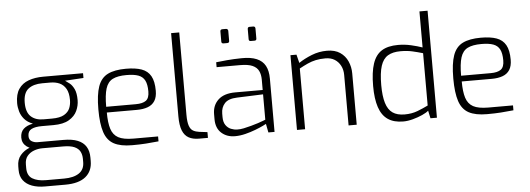

<svg xmlns="http://www.w3.org/2000/svg" viewBox="-59 -942 3764 1364"><g transform="rotate(-5 1823.5 -259.5)"><path d="M210 244Q158 244 118.5 229.5Q79 215 56.5 185.5Q34 156 34 111V85Q34 37 60 6.5Q86 -24 125 -39.5Q164 -55 204 -55L216 -28Q184 -28 155 -17Q126 -6 107.5 16.5Q89 39 89 77V102Q89 156 125 178Q161 200 222 200H351Q419 200 457.5 174Q496 148 496 95V72Q496 42 484 19.5Q472 -3 443.5 -15.5Q415 -28 363 -28H190Q136 -28 104.5 -52Q73 -76 73 -116Q73 -156 97 -178Q121 -200 164 -208Q125 -223 103.5 -248.5Q82 -274 73.5 -304Q65 -334 65 -363Q65 -426 90.5 -463.5Q116 -501 161.5 -517.5Q207 -534 266 -534H550V-500L418 -492Q432 -483 450 -468.5Q468 -454 481.5 -425.5Q495 -397 495 -347Q495 -308 478 -271Q461 -234 420 -209.5Q379 -185 308 -185H226Q178 -185 151.5 -171.5Q125 -158 125 -123Q125 -96 144 -85Q163 -74 184 -74H370Q432 -74 471.5 -58Q511 -42 530.5 -10.5Q550 21 550 68V92Q550 164 501 204Q452 244 356 244ZM241 -232H302Q359 -232 389 -249.5Q419 -267 430 -294Q441 -321 441 -353Q441 -403 424 -432.5Q407 -462 378.5 -475Q350 -488 312 -488H255Q192 -488 155.5 -459.5Q119 -431 119 -361Q119 -293 152 -262.5Q185 -232 241 -232Z M853 6Q771 6 723.5 -19.5Q676 -45 656 -105Q636 -165 636 -268Q636 -373 657 -432Q678 -491 726.5 -515Q775 -539 856 -539Q924 -539 967.5 -523.5Q1011 -508 1032.5 -470Q1054 -432 1054 -365Q1054 -320 1036.5 -292.5Q1019 -265 986 -253Q953 -241 908 -241H694Q694 -168 708 -124Q722 -80 758.5 -60Q795 -40 866 -40H1042V-5Q994 0 951.5 3Q909 6 853 6ZM693 -282H904Q953 -282 977 -299.5Q1001 -317 1001 -365Q1001 -415 986.5 -443Q972 -471 940.5 -482.5Q909 -494 856 -494Q793 -494 757.5 -476Q722 -458 707.5 -412Q693 -366 693 -282Z M1329 1Q1287 1 1257.5 -15Q1228 -31 1213 -68Q1198 -105 1198 -170V-763H1256V-176Q1256 -124 1265.5 -97Q1275 -70 1293.5 -60Q1312 -50 1336 -47L1394 -40V1Z M1587 6Q1529 6 1490.5 -28.5Q1452 -63 1452 -127V-163Q1452 -226 1493.5 -265Q1535 -304 1616 -304H1811V-378Q1811 -414 1798.5 -440Q1786 -466 1755 -480Q1724 -494 1666 -494H1499V-529Q1532 -533 1577.5 -537Q1623 -541 1682 -542Q1747 -543 1788.5 -525.5Q1830 -508 1849.5 -472Q1869 -436 1869 -381V0H1825L1813 -62Q1810 -60 1788.5 -49.5Q1767 -39 1733 -26Q1699 -13 1661 -3.5Q1623 6 1587 6ZM1607 -40Q1627 -39 1653.5 -44.5Q1680 -50 1707 -57.5Q1734 -65 1757.5 -72.5Q1781 -80 1795.5 -86Q1810 -92 1811 -92V-273L1625 -266Q1563 -264 1536.5 -235Q1510 -206 1510 -162V-137Q1510 -101 1525 -79.5Q1540 -58 1562.5 -49Q1585 -40 1607 -40ZM1757 -658Q1743 -658 1743 -672V-744Q1743 -759 1757 -759H1784Q1791 -759 1794.5 -754.5Q1798 -750 1798 -744V-672Q1798 -658 1784 -658ZM1563 -658Q1548 -658 1548 -672V-744Q1548 -759 1563 -759H1589Q1596 -759 1600 -754.5Q1604 -750 1604 -744V-672Q1604 -658 1589 -658Z M2029 0V-533H2072L2087 -473Q2127 -500 2179.5 -521Q2232 -542 2290 -542Q2346 -542 2382.5 -517.5Q2419 -493 2437 -452.5Q2455 -412 2455 -366V0H2397V-360Q2397 -397 2382 -426Q2367 -455 2340 -472Q2313 -489 2274 -489Q2236 -489 2205.5 -482.5Q2175 -476 2146.5 -463Q2118 -450 2087 -433V0Z M2787 6Q2720 6 2677.5 -23Q2635 -52 2615 -112Q2595 -172 2595 -263Q2595 -362 2615.5 -423Q2636 -484 2680 -511.5Q2724 -539 2797 -539Q2844 -539 2889.5 -528.5Q2935 -518 2969 -506V-763H3027V0H2981L2969 -55Q2955 -42 2924 -28Q2893 -14 2856 -4Q2819 6 2787 6ZM2801 -43Q2852 -43 2893.5 -59Q2935 -75 2969 -92V-465Q2928 -477 2892 -485Q2856 -493 2810 -493Q2754 -493 2719.5 -472Q2685 -451 2669 -401.5Q2653 -352 2653 -265Q2653 -187 2668 -137.5Q2683 -88 2715.5 -65.5Q2748 -43 2801 -43Z M3384 6Q3302 6 3254.5 -19.5Q3207 -45 3187 -105Q3167 -165 3167 -268Q3167 -373 3188 -432Q3209 -491 3257.5 -515Q3306 -539 3387 -539Q3455 -539 3498.5 -523.5Q3542 -508 3563.5 -470Q3585 -432 3585 -365Q3585 -320 3567.5 -292.5Q3550 -265 3517 -253Q3484 -241 3439 -241H3225Q3225 -168 3239 -124Q3253 -80 3289.5 -60Q3326 -40 3397 -40H3573V-5Q3525 0 3482.5 3Q3440 6 3384 6ZM3224 -282H3435Q3484 -282 3508 -299.5Q3532 -317 3532 -365Q3532 -415 3517.5 -443Q3503 -471 3471.5 -482.5Q3440 -494 3387 -494Q3324 -494 3288.5 -476Q3253 -458 3238.5 -412Q3224 -366 3224 -282Z"/></g></svg>

Font: Exo Thin Light
Style: Regular
Weight: 300
Version: Version 2.000